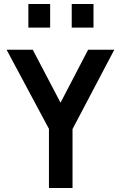

<svg xmlns="http://www.w3.org/2000/svg" viewBox="-20 -941 605 961"><path d="M343 -295V0H225V-296L13 -692H144L283 -427L421 -692H552ZM122 -803V-921H231V-803ZM339 -803V-921H448V-803Z"/></svg>

Font: TitilliumText22L Rg
Style: Bold
Weight: 700
Designer: Campivisivi
Foundry: Campivisivi
Version: 1.000